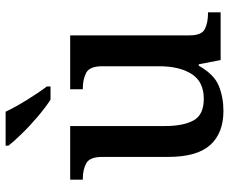

<svg xmlns="http://www.w3.org/2000/svg" viewBox="-86 -720 816 684"><g transform="rotate(-90 322.0 -378.0)"><path d="M269 10Q190 10 147.5 -37Q105 -84 105 -187V-422Q105 -466 82.5 -478.5Q60 -491 27 -491H24V-536H215V-198Q215 -133 235 -96.5Q255 -60 312 -60Q373 -60 400.5 -103.5Q428 -147 428 -219V-421Q428 -467 404.5 -479Q381 -491 349 -491H346V-536H538V-111Q538 -67 561 -56Q584 -45 616 -45H620V0H450L435 -78H430Q399 -23 358 -6.5Q317 10 269 10ZM309 -606Q281 -624 247.5 -652.5Q214 -681 186 -710Q158 -739 145 -756V-766H266Q282 -732 308 -690Q334 -648 356 -619V-606Z"/></g></svg>

Font: Noto Serif Hentaigana Medium
Style: Regular
Weight: 500
Designer: Kazuhiro Yamada
Foundry: nipponia
Version: Version 1.000; ttfautohint (v1.8.4.7-5d5b)